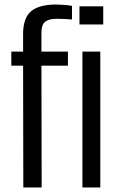

<svg xmlns="http://www.w3.org/2000/svg" viewBox="-20 -828 516 848"><path d="M83 0 82 -538H30V-600H82V-678Q82 -748 117 -778Q152 -808 228 -808Q243 -808 262.5 -806.5Q282 -805 298 -802V-742Q284 -743 266.5 -744Q249 -745 230 -745Q196 -745 179.5 -732Q163 -719 163 -684V-600H280V-538H163L164 0ZM331 -720V-800H436V-720ZM344 0V-600H423V0Z"/></svg>

Font: Big Shoulders Text
Style: Regular
Weight: 400
Designer: Patric King
Foundry: XO Type Co
Version: Version 1.000; ttfautohint (v1.8.2)